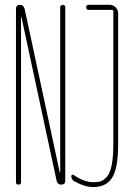

<svg xmlns="http://www.w3.org/2000/svg" viewBox="-20 -750 540 780"><path d="M280.3 -14.6Q270.5 -20.5 269.5 -34.2Q269.5 -38.1 272.9 -39.6Q276.4 -41 279.3 -39.1Q321.3 -9.8 359.4 -9.8Q377.9 -9.8 390.6 -14.2Q403.3 -18.6 415.5 -33.2Q427.7 -47.9 434.1 -81.1Q440.4 -114.3 440.4 -165V-705.1Q440.4 -710 434.6 -710H339.8Q330.1 -710 330.1 -720.2Q330.1 -730.5 339.8 -730.5H424.8Q439.5 -730.5 449.7 -720.2Q460 -710 460 -695.3V-165Q460 -67.4 436 -28.8Q412.1 9.8 359.4 9.8Q325.2 10.7 280.3 -14.6ZM44.9 -9.8V-713.9Q44.9 -729.5 60.5 -730.5Q75.2 -730.5 80.1 -713.9L222.7 -49.8Q222.7 -48.8 223.6 -48.8Q224.6 -48.8 224.6 -49.8V-719.7Q224.6 -729.5 234.9 -730Q245.1 -730.5 245.1 -719.7V-15.6Q245.1 0 228.5 0Q213.9 0 210 -15.6L67.4 -679.7Q67.4 -680.7 66.4 -680.7Q65.4 -680.7 65.4 -679.7V-9.8Q65.4 0 55.2 0Q44.9 0 44.9 -9.8Z"/></svg>

Font: Rounded Mgen+ 1mn thin
Style: Regular
Weight: 100
Designer: [Source Han Sans]
Ryoko NISHIZUKA  (kana & ideographs); Paul D. Hunt (Latin, Greek & Cyrillic); Wenlong ZHANG  (bopomofo
Version: Version 1.059.20150602